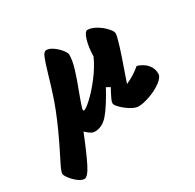

<svg xmlns="http://www.w3.org/2000/svg" viewBox="-203 -734 1139 1122"><g transform="rotate(-30 366.5 -173.0)"><path d="M740 -109Q740 -85 706 -59.5Q672 -34 625 -17Q578 0 545 0Q524 0 495 -17.5Q466 -35 443.5 -57.5Q421 -80 421 -91Q421 -102 428.5 -118Q436 -134 445.5 -152.5Q455 -171 460 -179L435 -193Q380 -92 340.5 -46Q301 0 251 0Q236 0 222.5 -9Q209 -18 192 -34Q145 84 113.5 146.5Q82 209 59 209Q41 209 18 191.5Q-5 174 -22 151.5Q-39 129 -39 118Q-39 108 -29.5 86.5Q-20 65 2 22Q72 -116 115 -226Q144 -300 180 -425Q201 -497 213 -526Q225 -555 241 -555Q262 -555 286 -538Q310 -521 327.5 -499Q345 -477 345 -464Q345 -426 328.5 -371.5Q312 -317 283 -242Q262 -185 255 -162Q248 -139 256 -139Q269 -139 309 -176Q349 -213 392.5 -269.5Q436 -326 462 -384Q464 -449 477.5 -493Q491 -537 509 -537Q535 -537 566.5 -518.5Q598 -500 620 -475.5Q642 -451 642 -437Q641 -416 623 -358.5Q605 -301 573 -211Q554 -155 551 -147Q580 -160 603.5 -174.5Q627 -189 653 -211Q697 -196 718.5 -169.5Q740 -143 740 -109Z"/></g></svg>

Font: Mogra
Style: Regular
Weight: 400
Designer: Lipi Raval
Foundry: Lipi Raval
Version: Version 1.002;PS 1.002;hotconv 1.0.88;makeotf.lib2.5.647800;